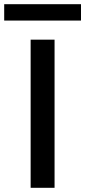

<svg xmlns="http://www.w3.org/2000/svg" viewBox="-77 -895 406 915"><path d="M0 0ZM0 0ZM183 0H69V-706H183ZM309 -797H-57V-875H309Z"/></svg>

Font: Ulagadi Sans Medium
Style: Regular
Weight: 500
Designer: Ninad Kale (Devanagari), Jonny Pinhorn (Latin)
Foundry: Indian Type Foundry
Version: Version 3.01;March 29, 2020;FontCreator 12.0.0.2522 64-bit; 